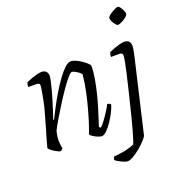

<svg xmlns="http://www.w3.org/2000/svg" viewBox="-158 -850 1111 1184"><g transform="rotate(-20 397.0 -258.0)"><path d="M112 0Q106 0 95 -5Q84 -10 72 -17.5Q60 -25 51 -33Q42 -41 40 -46Q43 -59 52 -90.5Q61 -122 74 -165.5Q87 -209 100 -257Q110 -291 117 -326.5Q124 -362 128.5 -388.5Q133 -415 133 -422Q133 -433 127 -436.5Q121 -440 110 -440H58Q58 -448 59.5 -456Q61 -464 64 -470Q82 -478 100.5 -484.5Q119 -491 136 -495.5Q153 -500 166 -500Q185 -500 195.5 -489.5Q206 -479 206 -459Q206 -450 201.5 -428.5Q197 -407 189 -377.5Q181 -348 171.5 -315.5Q162 -283 152 -252.5Q142 -222 134 -199L138 -195Q155 -230 176.5 -270.5Q198 -311 222.5 -351.5Q247 -392 271.5 -425.5Q296 -459 318 -479.5Q340 -500 358 -500Q372 -500 390 -492Q408 -484 425.5 -472Q443 -460 455.5 -448.5Q468 -437 469 -431Q469 -393 461 -346Q453 -299 441 -251.5Q429 -204 416 -162.5Q403 -121 394 -93Q385 -65 383 -59L394 -52Q403 -59 420 -81.5Q437 -104 454 -130.5Q471 -157 480 -175Q489 -175 495 -171Q501 -167 502 -164Q496 -143 482 -115.5Q468 -88 450 -61.5Q432 -35 414 -17.5Q396 0 382 0Q372 0 356 -6.5Q340 -13 326.5 -22Q313 -31 310 -38Q315 -49 327.5 -86Q340 -123 355 -176Q370 -229 382.5 -287.5Q395 -346 400 -400Q392 -410 380.5 -418Q369 -426 358.5 -431Q348 -436 342 -436Q334 -436 314.5 -414Q295 -392 270 -356Q245 -320 219 -279Q193 -238 169.5 -198.5Q146 -159 131 -130Q126 -114 123.5 -97.5Q121 -81 121 -64Q121 -52 122.5 -40Q124 -28 127 -13Q125 -10 122.5 -7Q120 -4 112 0ZM478 200Q472 200 461.5 196.5Q451 193 439 187Q427 181 417 175Q407 169 402 164Q404 156 405 152Q406 148 409 144Q437 141 461 137.5Q485 134 506 128Q527 122 545 114Q549 106 556 84Q563 62 572 30Q581 -2 590.5 -39.5Q600 -77 609.5 -116Q619 -155 628 -191Q634 -217 642.5 -252Q651 -287 659 -322Q667 -357 672 -384.5Q677 -412 677 -422Q677 -433 671 -436.5Q665 -440 654 -440H601Q601 -445 602.5 -454.5Q604 -464 607 -470Q625 -478 643.5 -484.5Q662 -491 679 -495.5Q696 -500 709 -500Q729 -500 739 -489.5Q749 -479 749 -459Q749 -453 747.5 -442.5Q746 -432 743.5 -418Q741 -404 737 -389L626 87Q621 97 603.5 116Q586 135 563 154Q540 173 517 186.5Q494 200 478 200ZM710 -611Q704 -611 695 -621.5Q686 -632 679.5 -645Q673 -658 673 -667Q673 -674 682 -682.5Q691 -691 703.5 -698.5Q716 -706 727.5 -711Q739 -716 745 -716Q752 -716 760 -705.5Q768 -695 774 -682Q780 -669 780 -659Q780 -652 772 -644Q764 -636 752 -628.5Q740 -621 728.5 -616Q717 -611 710 -611Z"/></g></svg>

Font: Texturina 12pt Thin
Style: Italic
Weight: 250
Italic angle: -11°
Designer: Guillermo Torres Carreño
Foundry: Omnibus-Type
Version: Version 1.002